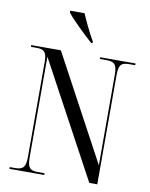

<svg xmlns="http://www.w3.org/2000/svg" viewBox="-100 -1018 855 1091"><g transform="rotate(10 327.5 -472.5)"><path d="M364 -785H372V-795C344 -843 317 -900 298 -945H215V-935C241 -900 317 -827 364 -785ZM31 0H232V-10H192C146 -10 133 -26 133 -86V-665L492 0H538V-629C538 -688 551 -704 597 -704H633V-714H429V-704H469C514 -704 528 -688 528 -630V-108L202 -714H31V-704H64C109 -704 123 -689 123 -631V-86C123 -26 108 -10 61 -10H31Z"/></g></svg>

Font: Noto Serif Display Condensed
Style: Regular
Weight: 400
Width: 3
Designer: Monotype Design Team
Foundry: Monotype Imaging Inc.
Version: Version 2.009